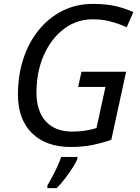

<svg xmlns="http://www.w3.org/2000/svg" viewBox="-20 -744 718 985"><path d="M343 10Q216 10 144 -61Q72 -132 72 -259Q72 -357 99.5 -441.5Q127 -526 178.5 -589.5Q230 -653 300.5 -688.5Q371 -724 457 -724Q522 -724 571 -713Q620 -702 664 -682L630 -604Q593 -621 550 -633Q507 -645 456 -645Q374 -645 308.5 -596Q243 -547 205 -461.5Q167 -376 167 -265Q167 -210 186.5 -165.5Q206 -121 247 -95Q288 -69 352 -69Q390 -69 421.5 -74.5Q453 -80 475 -87L521 -298H381L398 -376H627L551 -27Q506 -11 456 -0.5Q406 10 343 10ZM223 221V208Q233 191 247 165Q261 139 274 110.5Q287 82 294 61H377V71Q371 87 354 114Q337 141 315 170Q293 199 271 221Z"/></svg>

Font: Noto Sans IKEA
Style: Italic
Weight: 400
Italic angle: -12°
Designer: Monotype Design Team
Foundry: Monotype Imaging Inc.
Version: Version 2.001